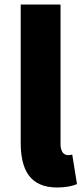

<svg xmlns="http://www.w3.org/2000/svg" viewBox="-20 -819 372 853"><path d="M234 14C273 14 303 7 322 -1L301 -132C291 -130 287 -130 281 -130C267 -130 249 -141 249 -178V-799H72V-185C72 -66 112 14 234 14Z"/></svg>

Font: Noto Sans Korean Black
Style: Bold
Weight: 900
Designer: Ryoko NISHIZUKA (kana & ideographs); Paul D. Hunt (Latin, Greek & Cyrillic); Wenlong ZHANG (bopomofo); Sandoll Communica
Foundry: Adobe Systems Incorporated
Version: Version 1.000;PS 1;hotconv 1.0.78;makeotf.lib2.5.61930